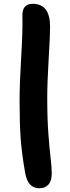

<svg xmlns="http://www.w3.org/2000/svg" viewBox="-20 -883 374 1020"><path d="M189 117.2Q127.9 117.2 113.8 36.1Q95.7 -65.4 89.8 -147Q84 -228.5 84 -345.2Q84 -439 92.5 -579.3Q101.1 -719.7 99.1 -794.9Q95.7 -862.8 153.8 -862.8Q246.1 -862.8 246.1 -741.2Q246.1 -694.8 238.5 -569.6Q231 -444.3 231 -360.8Q231 -251 237.1 -171.1Q243.2 -91.3 249 -42.7Q254.9 5.9 254.9 39.1Q254.9 78.1 237.3 97.7Q219.7 117.2 189 117.2Z"/></svg>

Font: Shantell Sans Irregular Bouncy
Style: Bold
Weight: 700
Designer: Stephen Nixon, Anya Danilova, Shantell Martin
Foundry: Arrow Type
Version: Version 1.006;[9816181b4]